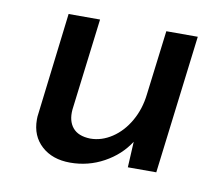

<svg xmlns="http://www.w3.org/2000/svg" viewBox="-56 -481 660 565"><g transform="rotate(10 273.5 -199.0)"><path d="M492 -414 441 0H356L360 -77Q333 -35 286.5 -9.5Q240 16 186 16Q133 16 100.5 -13.5Q68 -43 68 -92Q68 -102 69 -107L106 -414H200L166 -139Q163 -105 179.5 -85Q196 -65 232 -64Q266 -64 297 -84.5Q328 -105 348.5 -141Q369 -177 374 -221L398 -414Z"/></g></svg>

Font: Josefin Sans
Style: Italic
Weight: 400
Italic angle: -7°
Designer: Santiago Orozco
Foundry: Typemade
Version: Version 2.000